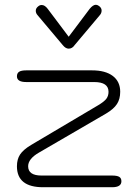

<svg xmlns="http://www.w3.org/2000/svg" viewBox="-20 -785 580 805"><path d="M51 -88Q51 -117 64 -137Q77 -157 110 -177L392 -344Q417 -359 426 -371Q435 -383 435 -400Q435 -441 375 -441H90Q51 -441 51 -465Q51 -478 60 -484Q69 -490 90 -490H366Q422 -490 453 -466.5Q484 -443 484 -400Q484 -370 470.5 -349Q457 -328 425 -309L143 -145Q98 -119 98 -88Q98 -49 154 -49H450Q471 -49 480 -43.5Q489 -38 489 -25Q489 0 450 0H161Q51 0 51 -88ZM243 -596 137 -722Q130 -730 130 -740Q130 -751 141 -759Q147 -764 155 -764Q168 -764 180 -748L268 -631L356 -748Q370 -765 382 -765Q388 -765 395 -760Q406 -752 406 -741Q406 -730 399 -722L293 -596Q283 -581 268 -581Q255 -581 243 -596Z"/></svg>

Font: Kodchasan ExtraLight
Style: Regular
Weight: 275
Version: Version 1.000; ttfautohint (v1.6)